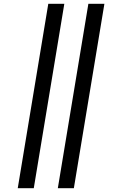

<svg xmlns="http://www.w3.org/2000/svg" viewBox="-20 -843 640 1006"><path d="M283 143 443 -823H527L367 143ZM73 143 233 -823H317L157 143Z"/></svg>

Font: Iosevka SS04 Extended Oblique
Style: Regular
Weight: 400
Width: 7
Italic angle: -9°
Monospace: yes
Designer: Belleve Invis
Foundry: Belleve Invis
Version: Version 19.0.0; ttfautohint (v1.8.4)